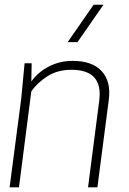

<svg xmlns="http://www.w3.org/2000/svg" viewBox="-20 -800 550 820"><path d="M379.9 -779.8H421.9L311 -620.1H269ZM396 0H356L403.8 -370.1Q420.9 -502 285.2 -502Q226.1 -502 183.1 -474.6Q140.1 -447.3 113.8 -410.2L61 0H21L70.8 -379.9L85 -529.8H115.2L113.8 -452.1Q142.1 -491.7 188.5 -515.9Q234.9 -540 290 -540Q374 -540 414.3 -496.1Q454.6 -452.1 444.8 -375Z"/></svg>

Font: Cooper Hewitt
Style: Light Italic
Weight: 704
Designer: Village Type and Design LLC
Foundry: Cooper Hewitt Smithsonian Design Museum
Version: 1.000